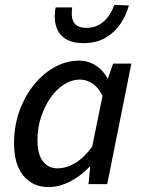

<svg xmlns="http://www.w3.org/2000/svg" viewBox="-20 -747 581 779"><path d="M177 12Q113 12 75 -34Q37 -80 37 -166Q37 -236 59 -297Q81 -358 118 -403.5Q155 -449 202.5 -475Q250 -501 300 -501Q338 -501 368.5 -481.5Q399 -462 416 -429H418L439 -489H513L415 0H339L346 -70H343Q308 -33 264.5 -10.5Q221 12 177 12ZM213 -64Q249 -64 285 -85.5Q321 -107 354 -152L396 -358Q378 -394 354 -409Q330 -424 305 -424Q271 -424 240 -404.5Q209 -385 185 -350.5Q161 -316 146.5 -272Q132 -228 132 -179Q132 -121 154 -92.5Q176 -64 213 -64ZM319 -572Q261 -572 231.5 -600.5Q202 -629 202 -682Q202 -690 203 -699.5Q204 -709 206 -717H273Q272 -709 271.5 -703Q271 -697 271 -692Q271 -664 285 -649Q299 -634 331 -634Q359 -634 381 -646Q403 -658 418.5 -679Q434 -700 444 -727L503 -725Q491 -683 467.5 -648.5Q444 -614 407 -593Q370 -572 319 -572Z"/></svg>

Font: Source Sans 3 Medium
Style: Italic
Weight: 500
Italic angle: -11°
Designer: Paul D. Hunt
Foundry: Adobe
Version: Version 3.052;hotconv 1.1.0;makeotfexe 2.6.0